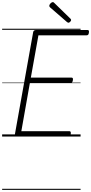

<svg xmlns="http://www.w3.org/2000/svg" viewBox="-20 -1279 854 1799"><path d="M145 0Q131 0 124.5 -5.5Q118 -11 120 -23L291 -979Q293 -988 299.5 -993Q306 -998 321 -998H799Q809 -998 812 -992Q815 -986 813 -973Q811 -959 806 -953.5Q801 -948 791 -948H340L269 -552H649Q659 -552 662 -546Q665 -540 663 -528Q661 -514 655.5 -508Q650 -502 641 -502H260L180 -50H629Q638 -50 641.5 -44Q645 -38 643 -25Q641 -12 635.5 -6Q630 0 621 0ZM621 -1066Q618 -1066 615 -1068Q612 -1070 607 -1073L449 -1210Q444 -1215 443 -1218Q442 -1221 442 -1225Q442 -1232 447.5 -1240Q453 -1248 460.5 -1253.5Q468 -1259 475 -1259Q480 -1259 483 -1256.5Q486 -1254 490 -1250L641 -1103Q645 -1099 645.5 -1096Q646 -1093 646 -1090Q646 -1084 637.5 -1075Q629 -1066 621 -1066ZM0 490H735V500H0ZM0 -20H735V0H0ZM0 -505H735V-500H0ZM0 -1010H735V-1000H0Z"/></svg>

Font: Playwrite ZA Guides
Style: Regular
Weight: 400
Designer: Veronika Burian, José Scaglione
Foundry: TypeTogether
Version: Version 1.003